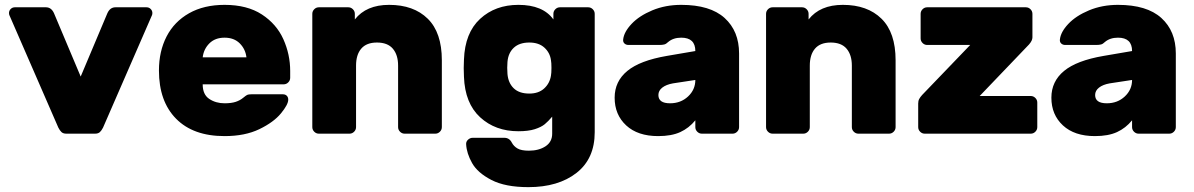

<svg xmlns="http://www.w3.org/2000/svg" viewBox="-20 -550 4911 790"><path d="M18 -489Q17 -492 17 -496Q17 -506 24 -513Q31 -520 41 -520H169Q191 -520 202 -496L312 -235L422 -496Q433 -520 455 -520H583Q593 -520 600 -513Q607 -506 607 -496Q607 -492 606 -489L404 -25Q398 -13 391 -6.5Q384 0 371 0H253Q240 0 233 -6.5Q226 -13 220 -25Z M904 -125Q932 -125 950 -131Q968 -137 981 -148Q992 -157 997 -159.5Q1002 -162 1014 -162H1144Q1154 -162 1160 -156Q1166 -150 1166 -140Q1166 -120 1136 -83.5Q1106 -47 1047 -18.5Q988 10 904 10Q775 10 704.5 -61.5Q634 -133 634 -260Q634 -339 665.5 -400Q697 -461 758 -495.5Q819 -530 904 -530Q997 -530 1057.5 -490.5Q1118 -451 1146 -388.5Q1174 -326 1174 -258V-230Q1174 -219 1166 -211Q1158 -203 1147 -203H814Q814 -161 841 -143Q868 -125 904 -125ZM994 -314Q990 -348 966.5 -371.5Q943 -395 904 -395Q865 -395 841.5 -371.5Q818 -348 814 -314Z M1771 0H1645Q1634 0 1626 -8Q1618 -16 1618 -27V-280Q1618 -324 1596.5 -349.5Q1575 -375 1531 -375Q1488 -375 1466.5 -350Q1445 -325 1445 -280V-27Q1445 -16 1437 -8Q1429 0 1418 0H1292Q1281 0 1273 -8Q1265 -16 1265 -27V-493Q1265 -504 1273 -512Q1281 -520 1292 -520H1413Q1424 -520 1432 -512Q1440 -504 1440 -493V-470Q1487 -530 1581 -530Q1682 -530 1740 -473Q1798 -416 1798 -302V-27Q1798 -16 1790 -8Q1782 0 1771 0Z M2252 -70Q2236 -51 2221.5 -39Q2207 -27 2180.5 -18.5Q2154 -10 2113 -10Q2018 -10 1955.5 -67.5Q1893 -125 1889 -234L1888 -270L1889 -305Q1893 -415 1955.5 -472.5Q2018 -530 2113 -530Q2214 -530 2257 -470V-493Q2257 -504 2265 -512Q2273 -520 2284 -520H2400Q2411 -520 2419 -512Q2427 -504 2427 -493V-6Q2427 103 2352 161.5Q2277 220 2154 220Q2059 220 2002 190.5Q1945 161 1922.5 121Q1900 81 1898 44Q1897 33 1905.5 25Q1914 17 1925 17H2055Q2076 17 2086 37Q2094 52 2109.5 61Q2125 70 2156 70Q2197 70 2224.5 52Q2252 34 2252 0ZM2158 -165Q2196 -165 2219 -186Q2242 -207 2247 -239Q2249 -249 2249 -271Q2249 -292 2247 -302Q2243 -333 2220 -354Q2197 -375 2158 -375Q2117 -375 2094 -353.5Q2071 -332 2068 -295Q2067 -285 2067 -271Q2067 -256 2068 -246Q2071 -209 2093.5 -187Q2116 -165 2158 -165Z M2841 -340Q2841 -395 2783 -395Q2750 -395 2729 -377Q2721 -369 2713 -367Q2705 -365 2693 -365H2566Q2556 -365 2549.5 -371Q2543 -377 2544 -387Q2547 -418 2578.5 -451.5Q2610 -485 2664 -507.5Q2718 -530 2783 -530Q2902 -530 2961.5 -476Q3021 -422 3021 -330V-27Q3021 -16 3013 -8Q3005 0 2994 0H2868Q2857 0 2849 -8Q2841 -16 2841 -27V-55Q2815 -23 2779 -6.5Q2743 10 2688 10Q2604 10 2556.5 -34Q2509 -78 2509 -148Q2509 -215 2561 -258Q2613 -301 2724 -320ZM2749 -207Q2721 -202 2705 -189.5Q2689 -177 2689 -159Q2689 -125 2737 -125Q2781 -125 2811 -153Q2841 -181 2841 -221Z M3638 0H3512Q3501 0 3493 -8Q3485 -16 3485 -27V-280Q3485 -324 3463.5 -349.5Q3442 -375 3398 -375Q3355 -375 3333.5 -350Q3312 -325 3312 -280V-27Q3312 -16 3304 -8Q3296 0 3285 0H3159Q3148 0 3140 -8Q3132 -16 3132 -27V-493Q3132 -504 3140 -512Q3148 -520 3159 -520H3280Q3291 -520 3299 -512Q3307 -504 3307 -493V-470Q3354 -530 3448 -530Q3549 -530 3607 -473Q3665 -416 3665 -302V-27Q3665 -16 3657 -8Q3649 0 3638 0Z M4248 -128V-27Q4248 -16 4240 -8Q4232 0 4221 0H3785Q3774 0 3766 -8Q3758 -16 3758 -27V-124Q3758 -135 3762 -142.5Q3766 -150 3774 -159L3972 -365H3795Q3784 -365 3776 -373Q3768 -381 3768 -392V-493Q3768 -504 3776 -512Q3784 -520 3795 -520H4201Q4212 -520 4220 -512Q4228 -504 4228 -493V-396Q4228 -383 4214 -367L4011 -155H4221Q4232 -155 4240 -147Q4248 -139 4248 -128Z M4638 -340Q4638 -395 4580 -395Q4547 -395 4526 -377Q4518 -369 4510 -367Q4502 -365 4490 -365H4363Q4353 -365 4346.5 -371Q4340 -377 4341 -387Q4344 -418 4375.5 -451.5Q4407 -485 4461 -507.5Q4515 -530 4580 -530Q4699 -530 4758.5 -476Q4818 -422 4818 -330V-27Q4818 -16 4810 -8Q4802 0 4791 0H4665Q4654 0 4646 -8Q4638 -16 4638 -27V-55Q4612 -23 4576 -6.5Q4540 10 4485 10Q4401 10 4353.5 -34Q4306 -78 4306 -148Q4306 -215 4358 -258Q4410 -301 4521 -320ZM4546 -207Q4518 -202 4502 -189.5Q4486 -177 4486 -159Q4486 -125 4534 -125Q4578 -125 4608 -153Q4638 -181 4638 -221Z"/></svg>

Font: Hezaedrus
Style: Bold
Weight: 700
Designer: Hubert & Fischer
Foundry: Hubert & Fischer
Version: Version 1.10;September 3, 2019;FontCreator 11.5.0.2425 64-bi